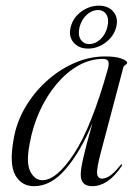

<svg xmlns="http://www.w3.org/2000/svg" viewBox="-20 -632 469 660"><path d="M327 -109.5Q312 -53 313.8 -35.5Q315.5 -18 331.5 -18Q342.5 -18 357 -27.2Q371.5 -36.5 393.5 -63.5Q396.5 -68 398.5 -67Q401 -65.5 397.5 -60Q351.5 8 297 8Q257.5 8 257.5 -32Q257.5 -50.5 266.8 -91.5Q276 -132.5 298 -209Q257.5 -112 206.8 -52Q156 8 97 8Q54 8 32.8 -29.5Q11.5 -67 26.5 -151Q35.5 -208.5 65.2 -260.2Q95 -312 138.8 -352Q182.5 -392 234.8 -415Q287 -438 341.5 -438Q378 -438 397.5 -430.5Q417 -423 417 -417Q417 -412 411.2 -409Q405.5 -406 404 -400.5ZM82 -138.5Q69 -72.5 84.2 -42.5Q99.5 -12.5 125.5 -12.5Q174.5 -12.5 234.5 -103.8Q294.5 -195 350 -392.5Q355.5 -410.5 352.5 -420Q349.5 -429.5 334 -429.5Q290 -429.5 249.2 -406.5Q208.5 -383.5 174.5 -343Q140.5 -302.5 116.5 -250Q92.5 -197.5 82 -138.5ZM283 -465Q250.5 -465 232.8 -486Q215 -507 223 -539Q231 -571 259 -591.8Q287 -612.5 320 -612.5Q352.5 -612.5 370 -591.5Q387.5 -570.5 379.5 -539Q371.5 -507.5 343.5 -486.2Q315.5 -465 283 -465ZM316.5 -597.5Q296.5 -597.5 278.5 -581.5Q260.5 -565.5 253.5 -539Q247 -513 257 -496.8Q267 -480.5 287 -480.5Q307.5 -480.5 325 -496.8Q342.5 -513 349 -539Q355.5 -565.5 346 -581.5Q336.5 -597.5 316.5 -597.5Z"/></svg>

Font: Fraunces 144pt Light
Style: Italic
Weight: 300
Italic angle: -16°
Version: Version 1.000;[0bf87f6ff]